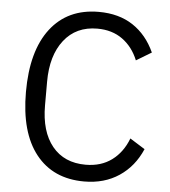

<svg xmlns="http://www.w3.org/2000/svg" viewBox="-54 -795 757 856"><g transform="rotate(5 325.0 -366.5)"><path d="M61 -362Q61 -546 138 -646Q215 -746 354 -746Q444 -746 507 -704.5Q570 -663 605 -586L537 -545Q513 -604 466.5 -637.5Q420 -671 354 -671Q259 -671 205 -602Q151 -533 151 -416V-310Q151 -193 204.5 -127.5Q258 -62 354 -62Q423 -62 471 -97.5Q519 -133 543 -196L610 -154Q576 -75 510 -31Q444 13 354 13Q215 13 138 -84Q61 -181 61 -362Z"/></g></svg>

Font: IBM Plex Sans JP
Style: Regular
Weight: 400
Designer: Mike Abbink; Paul van der Laan; Pieter van Rosmalen; Wujin Sim; Yejin Wi; Jinhee Kim; Boomi Park; Yona Kim; Kichan Ma
Foundry: Sandoll Inc.
Version: Version 1.001